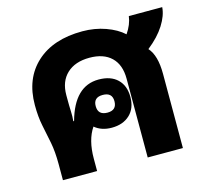

<svg xmlns="http://www.w3.org/2000/svg" viewBox="-83 -627 781 722"><g transform="rotate(-15 307.5 -266.0)"><path d="M77 0V-63Q77 -111 70 -147Q63 -183 55.5 -218.5Q48 -254 48 -300Q48 -403 113 -462.5Q178 -522 292 -522Q340 -522 382 -507Q424 -492 450 -468Q461 -484 467.5 -500Q474 -516 476 -532H606Q604 -500 581 -463.5Q558 -427 515 -393Q544 -361 544 -289V0H407V-307Q407 -361 377 -390Q347 -419 292 -419Q236 -419 204 -389Q172 -359 172 -306V-294Q172 -262 173 -242Q174 -222 172 -204H175Q210 -331 304 -331Q351 -331 377 -306Q403 -281 403 -237Q403 -193 376.5 -168Q350 -143 306 -143Q266 -143 240 -165Q210 -121 210 -48V0ZM305 -202Q341 -202 341 -237Q341 -271 304 -271Q268 -271 268 -237Q268 -202 305 -202Z"/></g></svg>

Font: Noto Sans Thai Looped UI
Style: Bold
Weight: 700
Designer: Cadson Demak Team
Foundry: Cadson Demak Co., Ltd.
Version: Version 1.000; ttfautohint (v1.8.4.7-5d5b)